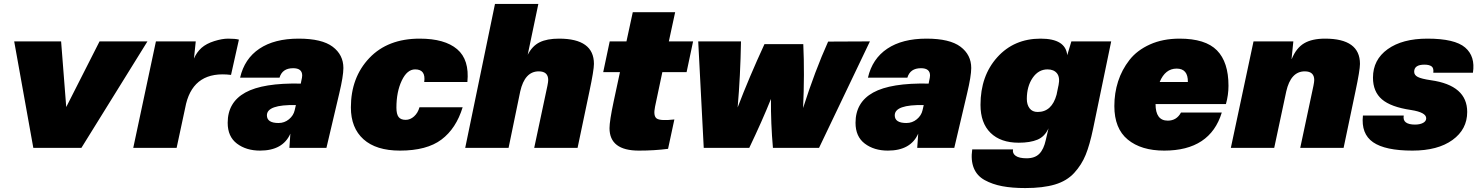

<svg xmlns="http://www.w3.org/2000/svg" viewBox="-20 -750 7507 974"><path d="M728 -540 393 0H149L52 -540H290L316 -207L485 -540Z M1137 -554Q1174 -554 1192 -549L1152 -370Q966 -393 924 -224L876 0H656L771 -540H973L964 -453Q977 -484 1002 -507Q1027 -529 1067 -541.5Q1107 -554 1137 -554Z M1495 -554Q1613 -554 1667.5 -513Q1722 -472 1722 -405Q1722 -364 1701 -276L1636 0H1448L1453 -72Q1415 14 1299 14Q1229 14 1182 -21.5Q1135 -57 1135 -127Q1135 -231 1224.5 -280.5Q1314 -330 1506 -326L1508 -337Q1513 -358 1513 -367Q1513 -404 1467 -404Q1412 -404 1398 -356H1198Q1220 -452 1296 -503Q1372 -554 1495 -554ZM1334 -165Q1334 -126 1393 -126Q1423 -126 1446 -145Q1469 -164 1475 -191L1481 -217Q1334 -220 1334 -165Z M2109 -554Q2236 -554 2299 -500.5Q2362 -447 2351 -334H2132Q2141 -398 2086 -398Q2045 -398 2018 -341Q1991 -284 1991 -204Q1991 -171 2002 -156.5Q2013 -142 2038 -142Q2061 -142 2080.5 -159.5Q2100 -177 2108 -206H2327Q2294 -98 2219.5 -42Q2145 14 2009 14Q1888 14 1824 -43.5Q1760 -101 1760 -205Q1760 -357 1853.5 -455.5Q1947 -554 2109 -554Z M2711 -730 2657 -472Q2680 -517 2717.5 -535.5Q2755 -554 2816 -554Q2993 -554 2993 -426Q2993 -394 2970 -286L2910 0H2690L2757 -315Q2761 -335 2761 -344Q2761 -388 2713 -388Q2642 -388 2619 -286L2560 0H2340L2491 -730Z M3303 -209Q3293 -161 3312 -148.5Q3331 -136 3401 -144L3369 5Q3300 14 3221 14Q3072 14 3072 -100Q3072 -136 3093 -235L3125 -384H3040L3073 -540H3158L3190 -688H3405L3373 -540H3496L3463 -384H3340Z M4393 -540 4135 0H3901Q3890 -124 3891 -248Q3847 -138 3781 0H3550L3522 -540H3739Q3736 -364 3722 -205Q3780 -357 3858 -526H4055Q4062 -375 4054 -202Q4114 -390 4181 -539Z M4680 -554Q4798 -554 4852.5 -513Q4907 -472 4907 -405Q4907 -364 4886 -276L4821 0H4633L4638 -72Q4600 14 4484 14Q4414 14 4367 -21.5Q4320 -57 4320 -127Q4320 -231 4409.5 -280.5Q4499 -330 4691 -326L4693 -337Q4698 -358 4698 -367Q4698 -404 4652 -404Q4597 -404 4583 -356H4383Q4405 -452 4481 -503Q4557 -554 4680 -554ZM4519 -165Q4519 -126 4578 -126Q4608 -126 4631 -145Q4654 -164 4660 -191L4666 -217Q4519 -220 4519 -165Z M5525 -96Q5508 -15 5487.5 35.5Q5467 86 5429.5 127Q5392 168 5331.5 186Q5271 204 5181 204Q5114 204 5064 194.5Q5014 185 4975 163.5Q4936 142 4920 102.5Q4904 63 4912 8H5119Q5115 28 5132.5 40.5Q5150 53 5188 53Q5230 53 5252.5 30Q5275 7 5285 -39L5299 -99Q5280 -57 5243 -41.5Q5206 -26 5148 -26Q5056 -26 5005 -76Q4954 -126 4954 -218Q4954 -365 5039 -459.5Q5124 -554 5259 -554Q5386 -554 5394 -470L5415 -540H5617ZM5189 -248Q5189 -219 5203 -200.5Q5217 -182 5244 -182Q5316 -182 5340 -270L5342 -280L5341 -275Q5341 -276 5341.5 -277.5Q5342 -279 5342 -280L5349 -314L5350 -318Q5358 -358 5342 -378Q5326 -398 5294 -398Q5248 -398 5218.5 -355Q5189 -312 5189 -248Z M5964 -554Q6095 -554 6153.5 -494.5Q6212 -435 6212 -315Q6212 -268 6199 -222H5842Q5842 -138 5904 -138Q5949 -138 5971 -179H6178Q6119 14 5886 14Q5769 14 5701 -42Q5633 -98 5633 -212Q5633 -278 5652 -337Q5671 -396 5709.5 -445.5Q5748 -495 5813.5 -524.5Q5879 -554 5964 -554ZM5863 -334H6006Q6007 -402 5949 -402Q5891 -402 5863 -334Z M6541 -540 6532 -451H6533Q6556 -507 6596 -530.5Q6636 -554 6702 -554Q6879 -554 6879 -426Q6879 -394 6856 -286L6796 0H6576L6643 -315Q6647 -335 6647 -344Q6647 -388 6599 -388Q6528 -388 6505 -286L6444 0H6224L6339 -540Z M7221 -554Q7360 -554 7412.5 -509Q7465 -464 7452 -381H7251Q7254 -405 7242 -413.5Q7230 -422 7206 -422Q7154 -422 7154 -386Q7154 -369 7172.5 -359.5Q7191 -350 7239 -343Q7423 -317 7423 -182Q7423 -94 7348.5 -40Q7274 14 7145 14Q7007 14 6945.5 -28.5Q6884 -71 6894 -164H7101Q7097 -140 7112 -129Q7127 -118 7158 -118Q7183 -118 7199 -126.5Q7215 -135 7215 -150Q7215 -180 7138 -192Q7036 -207 6990.5 -246Q6945 -285 6945 -356Q6945 -447 7019.5 -500.5Q7094 -554 7221 -554Z"/></svg>

Font: Nacelle Black
Style: Italic
Weight: 900
Italic angle: -12°
Designer: Sora Sagano
Foundry: Sora Sagano
Version: Version 1.000;FEAKit 1.0